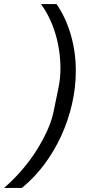

<svg xmlns="http://www.w3.org/2000/svg" viewBox="-103 -780 433 937"><path d="M267 -434Q267 -353 248.5 -272.5Q230 -192 196 -117.5Q162 -43 113.5 22Q65 87 4 137H-83Q-38 98 2 52Q42 6 73.5 -43.5Q105 -93 127.5 -142.5Q150 -192 159 -238L181 -345Q187 -373 189.5 -397Q192 -421 192 -443Q192 -533 167.5 -615Q143 -697 97 -760H173Q218 -695 242.5 -610.5Q267 -526 267 -434Z"/></svg>

Font: IBM Plex Sans Condensed Text
Style: Italic
Weight: 450
Width: 3
Italic angle: -11°
Designer: Mike Abbink, Paul van der Laan, Pieter van Rosmalen
Foundry: Bold Monday
Version: Version 1.1